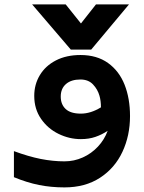

<svg xmlns="http://www.w3.org/2000/svg" viewBox="-20 -812 640 855"><path d="M42 -23V-139Q107 -115 161.2 -104.2Q215.5 -93.5 267 -93.5Q310 -93.5 348.5 -110.8Q387 -128 416 -159Q445 -190 459.5 -229.5Q434 -212.5 405 -202.5Q376 -192.5 340 -192.5Q288.5 -192.5 240.8 -215.8Q193 -239 162.8 -282.8Q132.5 -326.5 132.5 -385Q132.5 -436 157.5 -477.5Q182.5 -519 229 -543Q275.5 -567 338.5 -567Q411.5 -567 461 -531.5Q510.5 -496 534.8 -434.8Q559 -373.5 559 -295Q559 -208 525.2 -135.8Q491.5 -63.5 425.5 -20.5Q359.5 22.5 267 22.5Q207.5 22.5 153.8 11.8Q100 1 42 -23ZM429.5 -334Q429.5 -363 423 -385.5Q415 -414 394.2 -436Q373.5 -458 338 -458Q297 -458 273.8 -437.8Q250.5 -417.5 250.5 -382Q250.5 -347 272.5 -326.5Q294.5 -306 340 -306Q384 -306 429.5 -334ZM123 -792.5H272.5L340.5 -707.5L407.5 -792.5H554.5L386 -591H295.5Z"/></svg>

Font: JuliaMono Black
Style: Italic
Weight: 900
Italic angle: -9°
Monospace: yes
Designer: cormullion
Foundry: corm
Version: Version 0.057; ttfautohint (v1.8.4)